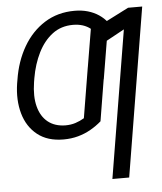

<svg xmlns="http://www.w3.org/2000/svg" viewBox="-53 -600 718 851"><g transform="rotate(-5 305.5 -174.5)"><path d="M226.1 -50.8Q250.5 -50.8 271 -57.4Q291.5 -64 310.1 -75.2L347.2 -299.3H422.4L382.3 -55.2Q359.9 -35.6 333.7 -20.8Q307.6 -5.9 277.3 2.4Q247.1 10.7 212.4 10.7Q141.6 10.7 96.7 -24.9Q51.8 -60.5 34.7 -120.8Q17.6 -181.2 28.8 -254.4L31.7 -271Q44.4 -352.1 81.5 -416Q118.7 -480 176.8 -516.6Q234.9 -553.2 310.1 -553.2Q342.3 -553.2 369.1 -545.4Q396 -537.6 417.5 -523.2Q439 -508.8 454.6 -488.8L413.1 -239.7L337.4 -240.2L375.5 -467.3Q360.8 -479 341.3 -485.4Q321.8 -491.7 297.9 -491.7Q244.6 -491.7 206.1 -462.4Q167.5 -433.1 142.6 -383.3Q117.7 -333.5 106.9 -271L104 -253.4Q94.2 -190.9 106 -145.8Q117.7 -100.6 148.4 -75.9Q179.2 -51.3 226.1 -50.8ZM610.8 -545.9 487.3 204.1H412.6L521 -452.1L403.3 -387.7L418.5 -480L547.9 -545.9Z"/></g></svg>

Font: Inter Light
Style: Italic
Weight: 300
Italic angle: -9.3988°
Designer: Rasmus Andersson
Foundry: rsms
Version: Version 4.001;git-66647c0bb